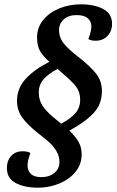

<svg xmlns="http://www.w3.org/2000/svg" viewBox="-20 -696 544 891"><path d="M390 -515Q404 -551 404 -573Q404 -597 387 -611.5Q370 -626 335 -626Q298 -626 276 -606Q254 -586 254 -557Q254 -521 277 -493Q300 -465 346 -430Q398 -389 425.5 -355Q453 -321 453 -273Q453 -212 413 -170Q373 -128 302 -90Q329 -64 344 -38.5Q359 -13 359 20Q359 67 330 102Q301 137 254.5 156Q208 175 156 175Q94 175 53 153.5Q12 132 12 84Q12 49 32 27.5Q52 6 85 6Q109 6 121 14Q108 49 108 72Q108 97 124 111.5Q140 126 171 126Q210 126 233 106Q256 86 256 56Q256 29 242 5.5Q228 -18 209 -35Q190 -52 154 -80Q108 -117 83.5 -150Q59 -183 59 -228Q59 -287 100 -331Q141 -375 209 -409Q177 -438 164.5 -461.5Q152 -485 152 -522Q152 -569 181 -604Q210 -639 256.5 -657.5Q303 -676 356 -676Q417 -676 458.5 -654.5Q500 -633 500 -585Q500 -551 478.5 -529Q457 -507 425 -507Q400 -507 390 -515ZM247 -376Q205 -354 182.5 -328.5Q160 -303 160 -267Q160 -229 181 -200Q202 -171 242 -140L264 -122Q307 -145 329.5 -170.5Q352 -196 352 -233Q352 -267 335.5 -290.5Q319 -314 269 -357Z"/></svg>

Font: Sansita SW
Style: Italic
Weight: 400
Italic angle: -11°
Designer: Pablo Cosgaya
Foundry: Omnibus-Type
Version: Version 1.000